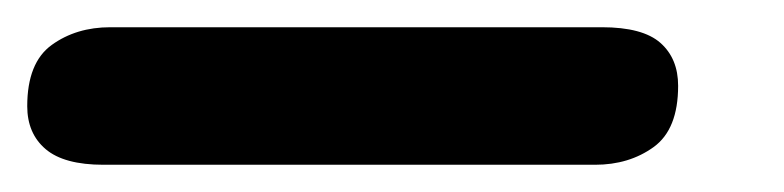

<svg xmlns="http://www.w3.org/2000/svg" viewBox="-56 -20 576 141"><path d="M20 101Q-9 101 -22.5 89.5Q-36 78 -36 58Q-36 26 -18 13Q0 0 25 0H386Q416 0 429 11.5Q442 23 442 43Q442 75 424 88Q406 101 381 101Z"/></svg>

Font: Nunito Black
Style: Italic
Weight: 900
Italic angle: -9°
Designer: Vernon Adams
Foundry: Vernon Adams
Version: Version 3.601; ttfautohint (v1.8.2.53-6de2)